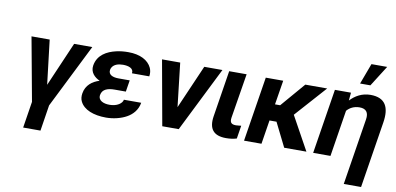

<svg xmlns="http://www.w3.org/2000/svg" viewBox="-86 -1059 3180 1540"><g transform="rotate(10 1504.0 -289.0)"><path d="M104 -528 199 -11 165 204H306L339 -7L599 -528H451L295 -167L252 -528Z M585 -149C581 -124 583 -101 593 -82C623 -21 703 10 805 10C866 10 927 -6 970 -30C1014 -54 1053 -95 1063 -156H922C921 -148 917 -141 912 -134C892 -109 856 -96 814 -96C767 -96 720 -114 727 -160C735 -210 782 -223 835 -223H926L941 -317H850C803 -317 765 -332 771 -373C772 -380 775 -387 779 -394C795 -420 828 -431 867 -431C910 -431 956 -418 949 -376H1090C1094 -401 1091 -424 1082 -444C1055 -503 987 -538 892 -538C857 -538 825 -535 795 -528C719 -511 646 -471 632 -384C623 -327 662 -291 704 -272C646 -254 596 -217 585 -149Z M1167 -528 1262 0H1396L1659 -528H1511L1356 -172L1315 -528Z M1654 -150C1638 -47 1679 5 1781 5C1815 5 1842 1 1868 -7L1885 -114L1867 -112C1860 -111 1852 -110 1843 -110C1804 -110 1791 -125 1797 -165L1856 -528H1714Z M1928 0H2070L2101 -195H2158L2255 0H2436L2285 -274L2512 -528H2334L2164 -330H2122L2154 -528H2012Z M2491 0H2632L2692 -378C2715 -405 2750 -424 2795 -424C2849 -424 2871 -394 2862 -338L2776 203H2917L3003 -338C3023 -463 2986 -538 2864 -538C2794 -538 2739 -505 2700 -463L2706 -528H2575ZM2765 -613H2849L2956 -782H2828Z"/></g></svg>

Font: Asimov Pro
Style: BdObl
Weight: 700
Designer: Google
Version: Version 2.000980; 2014